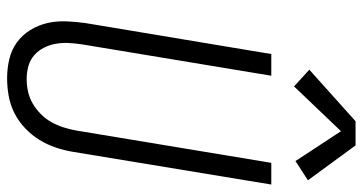

<svg xmlns="http://www.w3.org/2000/svg" viewBox="-260 -752 1020 540"><g transform="rotate(90 250.0 -482.0)"><path d="M201 8Q173 8 147 2Q121 -4 100 -19Q79 -34 65 -56.5Q51 -79 45 -104.5Q39 -130 40 -157.5Q41 -185 45 -213L132 -735H193L105 -204Q102 -185 101 -166Q100 -147 103 -129.5Q106 -112 114 -96Q122 -80 135 -68.5Q148 -57 165.5 -52Q183 -47 202 -47Q220 -47 238 -51Q256 -55 272 -64.5Q288 -74 301.5 -87.5Q315 -101 324 -117.5Q333 -134 338.5 -151.5Q344 -169 347 -186L438 -735H499L407 -177Q403 -153 395 -129Q387 -105 373.5 -83Q360 -61 340.5 -42.5Q321 -24 298 -12.5Q275 -1 250 3.5Q225 8 201 8ZM223 -799 176 -842 321 -972H389L487 -838L433 -803L349 -931Z"/></g></svg>

Font: Iosevka Curly Light Oblique
Style: Regular
Weight: 300
Italic angle: -9°
Monospace: yes
Designer: Belleve Invis
Foundry: Belleve Invis
Version: Version 11.1.0; ttfautohint (v1.8.3)